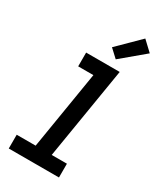

<svg xmlns="http://www.w3.org/2000/svg" viewBox="-241 -1073 981 1159"><g transform="rotate(30 250.0 -493.5)"><path d="M379 0H29V-96H161L250 -639H144V-735H378L273 -96H379ZM319 -789 263 -841 411 -987 479 -923Z"/></g></svg>

Font: Iosevka Term Curly Oblique
Style: Bold
Weight: 700
Italic angle: -9°
Designer: Belleve Invis
Foundry: Belleve Invis
Version: Version 32.3.0